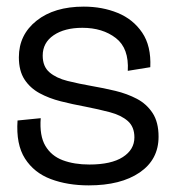

<svg xmlns="http://www.w3.org/2000/svg" viewBox="-20 -547 524 580"><path d="M248 13Q184 13 133.5 -6Q83 -25 55.5 -68Q28 -111 33 -183L103 -190Q99 -137 117 -106.5Q135 -76 169.5 -63Q204 -50 250 -50Q316 -50 351 -72.5Q386 -95 386 -132Q386 -164 366 -181.5Q346 -199 312 -208Q278 -217 237 -225Q199 -232 163.5 -241Q128 -250 99.5 -265.5Q71 -281 54 -307Q37 -333 37 -374Q37 -442 90.5 -484.5Q144 -527 233 -527Q289 -527 335.5 -508Q382 -489 409.5 -448.5Q437 -408 434 -344L366 -333Q370 -401 330 -432Q290 -463 229 -463Q175 -463 142 -440.5Q109 -418 109 -379Q109 -346 129.5 -328.5Q150 -311 184 -302.5Q218 -294 258 -287Q293 -281 328.5 -272.5Q364 -264 393.5 -248.5Q423 -233 441 -205.5Q459 -178 459 -134Q459 -65 402 -26Q345 13 248 13Z"/></svg>

Font: Bricolage Grotesque 48pt Light
Style: Regular
Weight: 300
Designer: Mathieu Triay
Foundry: Atelier Triay
Version: Version 1.000; ttfautohint (v1.8.4.7-5d5b);gftools[0.9.32]